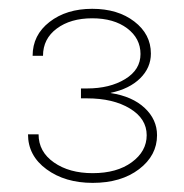

<svg xmlns="http://www.w3.org/2000/svg" viewBox="-20 -832 408 425"><path d="M185.1 -427.2Q124 -427.2 83 -457.3Q42 -487.3 42 -534.7H65.4Q65.4 -496.1 99.4 -472.4Q133.3 -448.7 185.1 -448.7Q238.8 -448.7 271.7 -472.9Q304.7 -497.1 304.7 -532.7Q304.7 -569.3 267.6 -591.8Q230.5 -614.3 172.4 -614.3H159.2V-636.2H172.4Q223.1 -636.2 257.1 -657Q291 -677.7 291 -712.4Q291 -747.1 261.5 -769.3Q231.9 -791.5 184.1 -791.5Q136.2 -791.5 105.7 -768.8Q75.2 -746.1 75.2 -708.5H52.2Q52.2 -754.4 89.6 -783.4Q127 -812.5 184.1 -812.5Q240.7 -812.5 277.3 -784.4Q314 -756.3 314 -713.4Q314 -682.1 290.3 -658.7Q266.6 -635.3 225.1 -626.5V-626Q272.9 -618.7 300.3 -593Q327.6 -567.4 327.6 -532.7Q327.6 -487.8 287.8 -457.5Q248 -427.2 185.1 -427.2Z"/></svg>

Font: Inter Display Thin
Style: Regular
Weight: 100
Designer: Rasmus Andersson
Foundry: rsms
Version: Version 4.000;git-a52131595